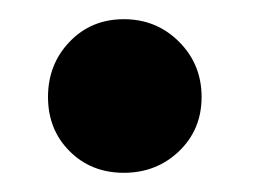

<svg xmlns="http://www.w3.org/2000/svg" viewBox="-20 -168 290 200"><path d="M30 -67Q30 -101 52.5 -124.5Q75 -148 109 -148Q143 -148 166.5 -124.5Q190 -101 190 -67Q190 -33 166.5 -10.5Q143 12 109 12Q75 12 52.5 -10.5Q30 -33 30 -67Z"/></svg>

Font: Akshar SemiBold
Style: Regular
Weight: 600
Designer: Tall Chai
Foundry: Tall Chai
Version: Version 1.000